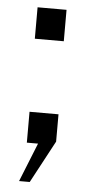

<svg xmlns="http://www.w3.org/2000/svg" viewBox="-49 -526 347 700"><g transform="rotate(5 124.5 -176.5)"><path d="M60 -380H166V-495H60ZM48 142H87L170 -13V-113H64V0H105Z"/></g></svg>

Font: United Sans
Style: Regular
Weight: 400
Designer: Pablo Impallari, Rodrigo Fuenzalida (Modified by Dan O. Williams)
Version: Version 1.000;PS 001.000;hotconv 1.0.88;makeotf.lib2.5.64775